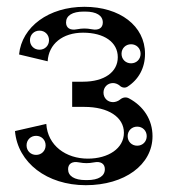

<svg xmlns="http://www.w3.org/2000/svg" viewBox="-20 -532 500 564"><path d="M359 -243C350 -248 340 -246 332 -239C327 -235 319 -232 312 -232C296 -232 284 -244 284 -260C284 -276 296 -288 312 -288C319 -288 326 -285 331 -281C338 -274 347 -273 354 -277C387 -298 406 -332 406 -374C406 -456 332 -512 228 -512C124 -512 44 -454 36 -372L120 -352C123 -403 164 -436 224 -436C286 -436 326 -408 326 -364C326 -320 286 -292 224 -292H192V-218H228C298 -218 344 -188 344 -142C344 -96 298 -66 238 -66C174 -66 120 -104 116 -168L24 -147C32 -54 118 12 232 12C346 12 428 -48 428 -132C428 -180 402 -220 359 -243ZM86 -77C70 -77 58 -89 58 -105C58 -121 70 -133 86 -133C102 -133 114 -121 114 -105C114 -89 102 -77 86 -77ZM180 -35C180 -51 192 -59 212 -55C228 -52 240 -52 256 -55C276 -59 288 -51 288 -35C288 -15 270 -3 236 -3H232C198 -3 180 -15 180 -35ZM383 -104C367 -104 355 -116 355 -132C355 -148 367 -160 383 -160C399 -160 411 -148 411 -132C411 -116 399 -104 383 -104ZM96 -386C80 -386 68 -398 68 -414C68 -430 80 -442 96 -442C112 -442 124 -430 124 -414C124 -398 112 -386 96 -386ZM174 -466C174 -486 192 -498 226 -498H230C264 -498 282 -486 282 -466C282 -450 270 -442 250 -446C234 -449 222 -449 206 -446C186 -442 174 -450 174 -466ZM365 -346C349 -346 337 -358 337 -374C337 -390 349 -402 365 -402C381 -402 393 -390 393 -374C393 -358 381 -346 365 -346Z"/></svg>

Font: Apfel Grotezk Brukt
Style: Regular
Weight: 300
Designer: Luigi Gorlero
Foundry: © 2023, Luigi Gorlero & Collletttivo
Version: Version 2.000;Glyphs 3.2 (3217)